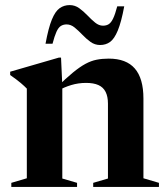

<svg xmlns="http://www.w3.org/2000/svg" viewBox="-20 -735 658 755"><path d="M225 -399V-33L283 -16V0H24.5V-16L85.5 -34V-386.5Q77 -395.5 61.8 -408.5Q46.5 -421.5 20 -440V-453L211.5 -508.5H220ZM346.5 -16 404.5 -33V-327.5Q404.5 -355.5 395.2 -373.8Q386 -392 367 -400.5Q348 -409 318.5 -409Q288 -409 260 -400.5Q232 -392 209.5 -379L202.5 -391Q239 -427 266.5 -449.5Q294 -472 316.2 -484Q338.5 -496 360.2 -500.2Q382 -504.5 407.5 -504.5Q476.5 -504.5 510.2 -465.5Q544 -426.5 544 -347.5V-34L605 -16V0H346.5ZM468.5 -710Q457 -648 443.2 -615Q429.5 -582 412.8 -570Q396 -558 373.5 -558Q353 -558 336 -570.2Q319 -582.5 303.8 -598.5Q288.5 -614.5 273.5 -626.8Q258.5 -639 242 -639Q229 -639 219.2 -632.8Q209.5 -626.5 202 -610Q194.5 -593.5 186.5 -563H159Q170.5 -625.5 184 -658.2Q197.5 -691 214.8 -703Q232 -715 254 -715Q274.5 -715 291.5 -702.8Q308.5 -690.5 323.8 -674.5Q339 -658.5 354 -646.2Q369 -634 385 -634Q398.5 -634 408 -640.2Q417.5 -646.5 425.2 -663Q433 -679.5 441 -710Z"/></svg>

Font: Newsreader 60pt SemiBold
Style: Regular
Weight: 600
Designer: Hugues Gentile
Foundry: Production Type
Version: Version 1.003